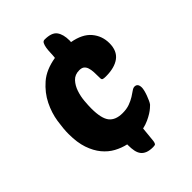

<svg xmlns="http://www.w3.org/2000/svg" viewBox="-223 -755 956 956"><g transform="rotate(-45 255.5 -276.5)"><path d="M289 -123Q318 -123 339.5 -131Q361 -139 377 -149Q393 -159 404 -167Q415 -175 424 -175Q447 -175 447 -145Q447 -138 444 -125.5Q441 -113 436 -99.5Q431 -86 425.5 -74Q420 -62 415 -56Q411 -52 402 -44Q393 -36 379.5 -27.5Q366 -19 347.5 -10.5Q329 -2 307 3L299 84Q297 96 293.5 100Q290 104 277 104Q252 104 236 97.5Q220 91 211 79Q202 67 198.5 49.5Q195 32 195 9V3Q163 -4 132.5 -20.5Q102 -37 78 -66Q54 -95 39.5 -137.5Q25 -180 25 -240Q25 -275 32.5 -324.5Q40 -374 63.5 -421.5Q87 -469 130 -506.5Q173 -544 245 -556Q247 -573 247.5 -591Q248 -609 250.5 -623.5Q253 -638 258 -647.5Q263 -657 273 -657Q323 -657 340.5 -633Q358 -609 358 -566Q358 -564 358 -561.5Q358 -559 357 -555Q425 -543 457 -505Q489 -467 489 -416Q489 -362 455 -336.5Q421 -311 359 -311Q344 -311 338.5 -313.5Q333 -316 333 -325Q333 -349 332 -368Q331 -387 326.5 -400Q322 -413 313 -420Q304 -427 287 -427Q256 -427 237.5 -407Q219 -387 209.5 -358.5Q200 -330 197.5 -300Q195 -270 195 -250Q195 -179 217.5 -151Q240 -123 289 -123Z"/></g></svg>

Font: PoetsenOne
Style: Regular
Weight: 400
Designer: Rodrigo Fuenzalida, Pablo Impallari
Foundry: Pablo Impallari, Rodrigo Fuenzalida
Version: Version 1.000; ttfautohint (v0.8) -G 200 -r 50